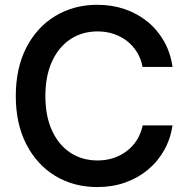

<svg xmlns="http://www.w3.org/2000/svg" viewBox="-20 -758 772 789"><path d="M379.9 10.7Q283.2 10.7 207.5 -34.9Q131.8 -80.6 88.4 -164.8Q44.9 -249 44.9 -363.3Q44.9 -478.5 88.4 -562.7Q131.8 -647 207.8 -692.6Q283.7 -738.3 379.9 -738.3Q439.9 -738.3 492.4 -720.5Q544.9 -702.6 585.9 -669.2Q627 -635.7 653.8 -588.6Q680.7 -541.5 689 -482.9H565.9Q559.6 -516.6 543 -543.5Q526.4 -570.3 502 -589.4Q477.5 -608.4 446.8 -618.7Q416 -628.9 381.3 -628.9Q317.4 -628.9 269 -596.7Q220.7 -564.5 193.6 -505.1Q166.5 -445.8 166.5 -363.3Q166.5 -280.8 193.6 -221.7Q220.7 -162.6 269 -130.6Q317.4 -98.6 380.9 -98.6Q416 -98.6 446.3 -108.6Q476.6 -118.7 501.2 -137.5Q525.9 -156.2 542.5 -182.6Q559.1 -209 566.4 -242.7H689Q680.7 -187 654.5 -140.6Q628.4 -94.2 587.6 -60.3Q546.9 -26.4 494.1 -7.8Q441.4 10.7 379.9 10.7Z"/></svg>

Font: Inter Cardless Tabular Medium
Style: Regular
Weight: 500
Designer: Rasmus Andersson
Foundry: rsms
Version: Version 4.000;git-4fc901f